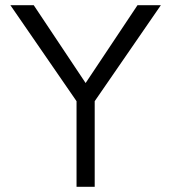

<svg xmlns="http://www.w3.org/2000/svg" viewBox="-20 -720 660 740"><path d="M600 -700H510L310 -400L110 -700H20L275 -330V0H345V-330Z"/></svg>

Font: Gully Light
Style: Regular
Weight: 300
Designer: jaikishan Patel
Foundry: MagicType
Version: Version 1.000;Glyphs 3.2 (3242)